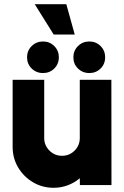

<svg xmlns="http://www.w3.org/2000/svg" viewBox="-20 -879 590 912"><path d="M40 -181.5V-500H190V-223.5Q190 -188.5 214.8 -163.8Q239.5 -139 274.5 -139Q310 -139 334.5 -163.8Q359 -188.5 359 -223.5V-500H509L509.5 0H359.5L359 -32.5Q334 -11 302 1Q270 13 234.5 13Q181 13 136.8 -13.2Q92.5 -39.5 66.2 -83.5Q40 -127.5 40 -181.5ZM184.5 -532Q152.5 -532 130.5 -553.5Q108.5 -575 108.5 -607Q108.5 -638.5 130.5 -660.2Q152.5 -682 184.5 -682Q216 -682 237.8 -660.2Q259.5 -638.5 259.5 -607Q259.5 -575 237.8 -553.5Q216 -532 184.5 -532ZM404.5 -532Q372.5 -532 350.5 -553.5Q328.5 -575 328.5 -607Q328.5 -638.5 350.5 -660.2Q372.5 -682 404.5 -682Q436 -682 457.8 -660.2Q479.5 -638.5 479.5 -607Q479.5 -575 457.8 -553.5Q436 -532 404.5 -532ZM145 -859H295L335 -715H235Z"/></svg>

Font: Urbanist Black
Style: Regular
Weight: 900
Designer: Corey Hu
Foundry: Corey Hu
Version: Version 1.330; ttfautohint (v1.8.4.7-5d5b)